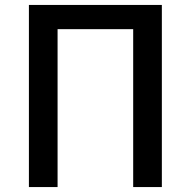

<svg xmlns="http://www.w3.org/2000/svg" viewBox="-20 -757 772 777"><path d="M97 0V-737H635V0H519V-639H213V0Z"/></svg>

Font: Source Han Sans SC Medium
Style: Regular
Weight: 500
Designer: Ryoko NISHIZUKA 西塚涼子 (kana, bopomofo & ideographs); Paul D. Hunt (Latin, Greek & Cyrillic); Sandoll Communications 산돌커뮤니
Foundry: Adobe
Version: Version 2.004;hotconv 1.0.118;makeotfexe 2.5.65603